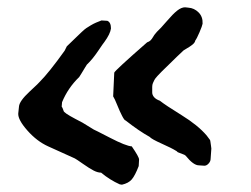

<svg xmlns="http://www.w3.org/2000/svg" viewBox="-20 -547 689 526"><path d="M308 -42Q281 -54 257 -74Q248 -74 237 -79.5Q226 -85 207.5 -98Q189 -111 185 -113L112 -146Q81 -160 55 -189.5Q29 -219 30 -236L32 -255Q33 -270 61 -296Q89 -322 89 -323Q114 -348 157 -408L163 -420Q168 -425 178 -434.5Q188 -444 192 -448Q196 -452 204 -459.5Q212 -467 216.5 -470Q221 -473 228.5 -477.5Q236 -482 243 -485Q250 -488 258 -491L274 -490Q284 -486 284 -469Q282 -454 266 -432Q264 -430 248.5 -407Q233 -384 218 -370L213 -362Q208 -354 203 -345.5Q198 -337 197 -336Q166 -306 150 -267L149 -255Q151 -253 154 -244Q154 -241 162 -235.5Q170 -230 186 -221.5Q202 -213 206 -211L237 -192Q238 -192 281.5 -169.5Q325 -147 341 -146Q361 -117 361 -110L360 -92Q350 -66 341 -55.5Q332 -45 314 -41ZM525 -94Q510 -94 489 -120L488 -121Q486 -122 485 -123L467 -130Q463 -134 462 -134Q451 -141 423 -153.5Q395 -166 390 -172Q361 -188 324 -217Q321 -217 314.5 -229.5Q308 -242 301 -259.5Q294 -277 290 -283L293 -348Q295 -354 383 -431Q389 -433 392.5 -436.5Q396 -440 399.5 -446Q403 -452 405 -454L410 -460Q419 -468 436.5 -488.5Q454 -509 465.5 -518Q477 -527 487 -527L496 -526Q512 -525 524 -513Q536 -501 535 -482Q534 -476 526.5 -458.5Q519 -441 515 -436Q514 -430 507 -424.5Q500 -419 492 -414.5Q484 -410 483 -409L465 -392Q454 -381 441.5 -369Q429 -357 423.5 -351.5Q418 -346 411.5 -339Q405 -332 403 -328Q401 -324 399 -319.5Q397 -315 397 -309Q397 -300 397 -293.5Q397 -287 402 -281Q407 -275 418 -271Q433 -259 477.5 -231.5Q522 -204 546 -176L555 -164Q556 -163 556.5 -158.5Q557 -154 558 -148Q559 -142 559 -140L557 -112Q557 -105 551.5 -99Q546 -93 540 -93Z"/></svg>

Font: Excalifont
Style: Regular
Weight: 400
Designer: Your Own Font Foundry (Virgil); Ján Filípek / DizajnDesign (Excalifont, modifications)
Foundry: Your Own Font Foundry (Virgil); Ján Filípek / DizajnDesign (Excalifont, modifications)
Version: Version 1.000;Glyphs 3.2 (3227)